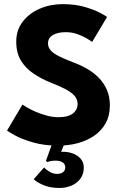

<svg xmlns="http://www.w3.org/2000/svg" viewBox="-20 -692 600 928"><path d="M282 -672Q343.5 -672 389.5 -658.5Q435.5 -645 463.5 -630Q491.5 -615 497.5 -610L425.5 -489.5Q417.5 -495.5 398.2 -507Q379 -518.5 352.8 -527.5Q326.5 -536.5 298 -536.5Q259.5 -536.5 235.8 -522.8Q212 -509 212 -482Q212 -463.5 224.8 -448.8Q237.5 -434 263.8 -420.8Q290 -407.5 330.5 -392Q367.5 -378.5 400 -360Q432.5 -341.5 457.2 -316.2Q482 -291 496.5 -258Q511 -225 511 -183Q511 -133 490.5 -96.2Q470 -59.5 434.8 -35.5Q399.5 -11.5 354.8 0.2Q310 12 262 12Q194 12 140.2 -3.5Q86.5 -19 53.5 -37Q20.5 -55 14 -61L88.5 -186.5Q94.5 -182 111.8 -172Q129 -162 154 -151.2Q179 -140.5 207.2 -133Q235.5 -125.5 263 -125.5Q309 -125.5 332 -143.2Q355 -161 355 -190Q355 -211.5 340.5 -228.5Q326 -245.5 297 -260.8Q268 -276 224.5 -293Q181 -310.5 143.2 -335.5Q105.5 -360.5 82 -398Q58.5 -435.5 58.5 -491Q58.5 -546.5 89.8 -587.2Q121 -628 172.2 -650Q223.5 -672 282 -672ZM268.5 216.5Q221 216.5 188.2 202Q155.5 187.5 143 174L193 117.5Q202 127.5 219.2 138Q236.5 148.5 256 148.5Q274 148.5 284.8 140Q295.5 131.5 295.5 117.5Q295.5 100.5 282 92.5Q268.5 84.5 250 84.5Q234.5 84.5 223.8 86.8Q213 89 209.5 91.5L202 85.5L240.5 -21L293.5 -3L275.5 42Q303.5 40 328.5 48.5Q353.5 57 369.2 74.5Q385 92 385 118Q385 149 369 171Q353 193 326.2 204.8Q299.5 216.5 268.5 216.5Z"/></svg>

Font: League Spartan Thin
Style: Bold
Weight: 700
Version: Version 2.002